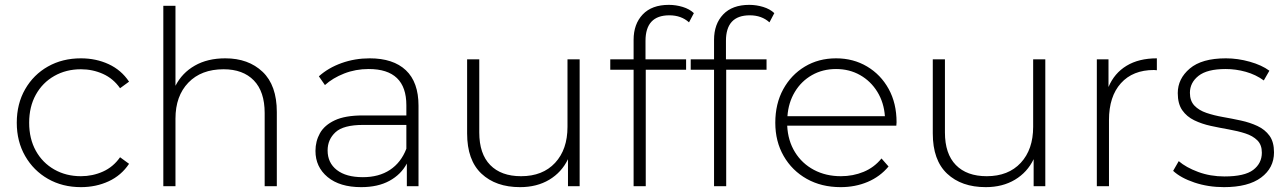

<svg xmlns="http://www.w3.org/2000/svg" viewBox="-20 -766 5296 790"><path d="M313 4Q237 4 177.5 -30Q118 -64 83.5 -124Q49 -184 49 -261Q49 -339 83.5 -399Q118 -459 177.5 -492.5Q237 -526 313 -526Q375 -526 427 -502Q479 -478 511 -430L474 -403Q446 -443 403.5 -462Q361 -481 313 -481Q252 -481 203.5 -453.5Q155 -426 127.5 -376.5Q100 -327 100 -261Q100 -195 127.5 -145.5Q155 -96 203.5 -68.5Q252 -41 313 -41Q361 -41 403.5 -60Q446 -79 474 -119L511 -92Q479 -44 427 -20Q375 4 313 4Z M652 0V-742H702V-413Q729 -466 781.5 -496Q834 -526 907 -526Q1002 -526 1060.5 -470.5Q1119 -415 1119 -305V0H1069V-301Q1069 -389 1024.5 -435Q980 -481 900 -481Q808 -481 755 -426Q702 -371 702 -278V0Z M1654 0V-93Q1630 -48 1582.5 -22Q1535 4 1466 4Q1378 4 1328 -37.5Q1278 -79 1278 -145Q1278 -185 1296.5 -218Q1315 -251 1357.5 -271Q1400 -291 1473 -291H1652V-333Q1652 -482 1497 -482Q1443 -482 1396 -463.5Q1349 -445 1317 -416L1292 -452Q1331 -487 1385.5 -506.5Q1440 -526 1501 -526Q1598 -526 1650 -477Q1702 -428 1702 -331V0ZM1652 -154V-252H1474Q1393 -252 1360.5 -222Q1328 -192 1328 -147Q1328 -96 1366 -66.5Q1404 -37 1473 -37Q1539 -37 1584.5 -67Q1630 -97 1652 -154Z M2120 4Q2020 4 1961 -51.5Q1902 -107 1902 -217V-522H1952V-221Q1952 -133 1997 -87Q2042 -41 2124 -41Q2213 -41 2264 -96Q2315 -151 2315 -244V-522H2365V0H2317V-111Q2291 -57 2240 -26.5Q2189 4 2120 4Z M2587 0V-479H2491V-522H2587V-602Q2587 -667 2624.5 -706.5Q2662 -746 2732 -746Q2761 -746 2789 -737.5Q2817 -729 2835 -712L2815 -674Q2783 -703 2734 -703Q2636 -703 2636 -598V-522H2803V-479H2637V0Z M2918 0V-479H2822V-522H2918V-602Q2918 -667 2955.5 -706.5Q2993 -746 3063 -746Q3092 -746 3120 -737.5Q3148 -729 3166 -712L3146 -674Q3114 -703 3065 -703Q2967 -703 2967 -598V-522H3134V-479H2968V0Z M3439 4Q3360 4 3299.5 -30Q3239 -64 3204.5 -124Q3170 -184 3170 -261Q3170 -339 3202.5 -398.5Q3235 -458 3291.5 -492Q3348 -526 3420 -526Q3491 -526 3547.5 -492.5Q3604 -459 3636.5 -400Q3669 -341 3669 -263Q3669 -260 3668.5 -256Q3668 -252 3668 -249H3219Q3222 -187 3251 -140Q3280 -93 3329 -67Q3378 -41 3440 -41Q3490 -41 3533.5 -59Q3577 -77 3607 -114L3636 -81Q3601 -39 3550 -17.5Q3499 4 3439 4ZM3220 -288H3621Q3617 -344 3590 -388Q3563 -432 3519 -457Q3475 -482 3420 -482Q3365 -482 3321 -457Q3277 -432 3250.5 -388Q3224 -344 3220 -288Z M4036 4Q3936 4 3877 -51.5Q3818 -107 3818 -217V-522H3868V-221Q3868 -133 3913 -87Q3958 -41 4040 -41Q4129 -41 4180 -96Q4231 -151 4231 -244V-522H4281V0H4233V-111Q4207 -57 4156 -26.5Q4105 4 4036 4Z M4493 0V-522H4541V-408Q4565 -465 4615.5 -495.5Q4666 -526 4740 -526V-477Q4737 -477 4734 -477.5Q4731 -478 4728 -478Q4641 -478 4592 -423.5Q4543 -369 4543 -272V0Z M5016 4Q4951 4 4894.5 -15Q4838 -34 4807 -63L4830 -103Q4860 -77 4910 -58.5Q4960 -40 5018 -40Q5101 -40 5136.5 -67Q5172 -94 5172 -138Q5172 -170 5153.5 -188.5Q5135 -207 5104 -217Q5073 -227 5036 -233.5Q4999 -240 4962 -248Q4925 -256 4894 -271Q4863 -286 4844.5 -312.5Q4826 -339 4826 -383Q4826 -442 4875.5 -484Q4925 -526 5024 -526Q5073 -526 5122.5 -512Q5172 -498 5203 -475L5180 -435Q5147 -459 5106 -470.5Q5065 -482 5023 -482Q4947 -482 4911.5 -454Q4876 -426 4876 -384Q4876 -351 4894.5 -331.5Q4913 -312 4944 -301.5Q4975 -291 5012 -284.5Q5049 -278 5086 -270Q5123 -262 5154 -247.5Q5185 -233 5203.5 -207.5Q5222 -182 5222 -139Q5222 -75 5169 -35.5Q5116 4 5016 4Z"/></svg>

Font: Montserrat Light
Style: Regular
Weight: 300
Designer: Julieta Ulanovsky
Foundry: Julieta Ulanovsky
Version: Version 9.000; ttfautohint (v1.8.4.7-5d5b)